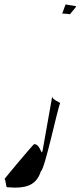

<svg xmlns="http://www.w3.org/2000/svg" viewBox="-20 -670 370 882"><path d="M265 -608C265 -608 302 -606 301 -604C302 -606 329 -637 330 -640C331 -644 284 -647 283 -650C280 -653 268 -608 265 -608ZM1 152C7 157 7 190 12 190C22 191 40 192 48 192C112 192 150 173 168 116C185 111 246 -178 256 -195C259 -200 217 -212 220 -228L176 20C170 52 167 -8 137 -8C133 -8 3 148 1 152ZM301 -604Z"/></svg>

Font: Arrow
Style: Ita
Weight: 400
Version: Version 0.23